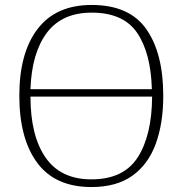

<svg xmlns="http://www.w3.org/2000/svg" viewBox="-20 -745 738 775"><path d="M349 10Q203 10 130.5 -87.5Q58 -185 58 -359Q58 -532 132 -628.5Q206 -725 350 -725Q502 -725 570.5 -627.5Q639 -530 639 -358Q639 -247 608.5 -164Q578 -81 514 -35.5Q450 10 349 10ZM593 -385Q589 -531 533.5 -612.5Q478 -694 350 -694Q230 -694 169 -612.5Q108 -531 103 -385ZM349 -21Q479 -21 536 -110Q593 -199 594 -355H103Q103 -197 164 -109Q225 -21 349 -21Z"/></svg>

Font: Noto Serif ExtraLight
Style: Regular
Weight: 200
Designer: Monotype Design Team
Foundry: Monotype Imaging Inc.
Version: Version 2.015; ttfautohint (v1.8.4.7-5d5b)